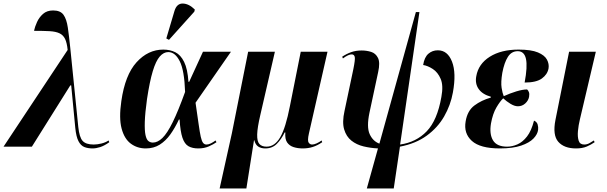

<svg xmlns="http://www.w3.org/2000/svg" viewBox="-49 -828 3427 1084"><path d="M-29 0 333 -546Q329 -586 318.5 -608Q308 -630 287 -640Q266 -650 231 -652Q196 -654 143 -654Q148 -677 160 -703.5Q172 -730 194 -749.5Q216 -769 251 -769Q292 -769 309.5 -744.5Q327 -720 334 -672Q341 -624 348 -555L393 -111Q399 -53 417.5 -32.5Q436 -12 480 -12Q501 -12 524.5 -18Q548 -24 564 -35L568 -25Q540 -5 516.5 2.5Q493 10 474 10Q447 10 427 2Q407 -6 394 -31Q381 -56 376 -106L353 -346H348L131 0Z M774 10Q726 10 689.5 -17Q653 -44 637.5 -102.5Q622 -161 636 -257Q657 -405 722 -476.5Q787 -548 873 -548Q911 -548 941 -533Q971 -518 990.5 -478.5Q1010 -439 1015 -366H1019L1097 -536H1255L1055 -248Q1066 -173 1072.5 -126.5Q1079 -80 1084.5 -55.5Q1090 -31 1097.5 -21.5Q1105 -12 1117 -12Q1129 -12 1142.5 -19Q1156 -26 1168 -35L1173 -25Q1156 -13 1130 -1.5Q1104 10 1070 10Q1037 10 1015 -2.5Q993 -15 981 -50.5Q969 -86 965 -153H961Q939 -106 913 -69.5Q887 -33 853 -11.5Q819 10 774 10ZM814 -23Q841 -23 868 -49Q895 -75 926 -138Q957 -201 996 -309Q992 -430 966 -482Q940 -534 901 -534Q875 -534 853 -509Q831 -484 813.5 -426Q796 -368 781 -269Q770 -189 768.5 -140Q767 -91 772.5 -65.5Q778 -40 789 -31.5Q800 -23 814 -23ZM905 -603 890 -611 936 -766Q949 -809 983.5 -808Q1018 -807 1051 -774L1048 -762Z M1191 236 1260 -75 1352 -536H1503L1421 -180Q1404 -108 1403 -69Q1402 -30 1415.5 -15Q1429 0 1456 0Q1502 0 1533 -53Q1564 -106 1588 -230L1649 -536H1800L1695 -74Q1686 -34 1693.5 -23Q1701 -12 1713 -12Q1724 -12 1738.5 -18.5Q1753 -25 1767 -35L1770 -25Q1742 -6 1716 2Q1690 10 1660 10Q1632 10 1608.5 2.5Q1585 -5 1572 -24Q1559 -43 1562 -80H1558Q1539 -41 1513.5 -15.5Q1488 10 1449 10Q1425 10 1409 -0.5Q1393 -11 1387 -36H1385L1342 236Z M2022 236 2085 10Q2043 8 2003.5 -1.5Q1964 -11 1935 -34Q1906 -57 1894 -97.5Q1882 -138 1896 -201L1946 -438Q1957 -492 1954 -506Q1951 -520 1938 -521Q1919 -522 1887 -498L1883 -508Q1907 -524 1933.5 -533.5Q1960 -543 1993 -543Q2021 -543 2046.5 -535Q2072 -527 2085 -501Q2098 -475 2086 -421L2037 -192Q2020 -111 2038 -71Q2056 -31 2093 -17L2299 -760H2319L2210 -12Q2301 -25 2360.5 -87Q2420 -149 2443 -281Q2455 -345 2439 -382.5Q2423 -420 2394.5 -438.5Q2366 -457 2340 -461Q2347 -505 2369.5 -524.5Q2392 -544 2423 -544Q2478 -544 2503 -480Q2528 -416 2508 -306Q2495 -234 2458.5 -170.5Q2422 -107 2360 -62Q2298 -17 2209 0L2174 236Z M2773 10Q2662 10 2615 -32.5Q2568 -75 2580 -143Q2590 -203 2629.5 -232.5Q2669 -262 2722 -277V-282Q2675 -295 2653.5 -325.5Q2632 -356 2640 -398Q2652 -467 2716 -507.5Q2780 -548 2879 -548Q2950 -548 2988 -532Q3026 -516 3039 -491.5Q3052 -467 3048 -442Q3042 -408 3010.5 -385Q2979 -362 2913 -362Q2930 -452 2920.5 -495.5Q2911 -539 2874 -539Q2839 -539 2818.5 -507Q2798 -475 2787 -417Q2778 -363 2783 -332Q2788 -301 2795 -285Q2830 -301 2866 -312Q2902 -323 2927 -323Q2933 -318 2937 -308Q2941 -298 2938 -281Q2934 -260 2916.5 -244Q2899 -228 2875 -228Q2856 -228 2833 -242Q2810 -256 2792 -273Q2774 -256 2753.5 -221Q2733 -186 2723 -131Q2713 -71 2734.5 -35.5Q2756 0 2814 0Q2843 0 2872.5 -13Q2902 -26 2926.5 -57.5Q2951 -89 2966 -147Q2982 -140 2986.5 -125Q2991 -110 2989 -95Q2986 -70 2963 -46Q2940 -22 2893.5 -6Q2847 10 2773 10Z M3203 10Q3136 10 3103 -27.5Q3070 -65 3087 -151L3164 -536H3315L3225 -154Q3217 -121 3214 -88.5Q3211 -56 3218 -34Q3225 -12 3249 -12Q3265 -12 3278.5 -19.5Q3292 -27 3304 -35L3308 -25Q3288 -11 3263.5 -0.5Q3239 10 3203 10Z"/></svg>

Font: Noto Serif Display SemiCondensed
Style: Bold Italic
Weight: 700
Width: 4
Italic angle: -12°
Designer: Monotype Design Team
Foundry: Monotype Imaging Inc.
Version: Version 2.009